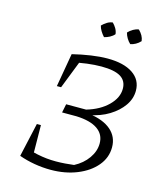

<svg xmlns="http://www.w3.org/2000/svg" viewBox="-126 -952 889 1052"><g transform="rotate(15 318.5 -426.0)"><path d="M261 8Q215 8 168.5 0Q122 -8 81 -23L104 -72Q142 -61 171 -55Q200 -49 225 -46.5Q250 -44 277 -44Q302 -44 329 -46Q356 -48 379 -51Q427 -76 455.5 -116.5Q484 -157 484 -201Q484 -252 443 -280.5Q402 -309 323 -312H241L251 -361H364Q439 -383 484 -427.5Q529 -472 529 -523Q529 -568 494 -589.5Q459 -611 385 -611Q347 -611 303.5 -605.5Q260 -600 213 -589L209 -634Q262 -647 313 -654.5Q364 -662 406 -662Q498 -662 549.5 -627.5Q601 -593 601 -531Q601 -486 573.5 -446.5Q546 -407 498 -377.5Q450 -348 386 -336L388 -343Q469 -332 512 -294.5Q555 -257 555 -198Q555 -139 516 -92.5Q477 -46 410 -19Q343 8 261 8ZM81 -23 124 -215H147L149 -23ZM176 -444 209 -634 274 -633 200 -444ZM382 -860Q394 -848 402.5 -833.5Q411 -819 413 -802Q403 -790 387 -781.5Q371 -773 356 -770Q344 -783 335 -798Q326 -813 323 -827Q336 -840 350.5 -849Q365 -858 382 -860ZM530 -860Q543 -847 551 -833Q559 -819 561 -802Q549 -789 534.5 -781Q520 -773 505 -770Q493 -781 484 -796Q475 -811 471 -827Q483 -840 498.5 -849Q514 -858 530 -860Z"/></g></svg>

Font: Piazzolla 8pt ExtraLight
Style: Italic
Weight: 250
Italic angle: -11.3°
Designer: Juan Pablo del Peral
Foundry: Huerta Tipografica
Version: Version 2.001